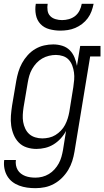

<svg xmlns="http://www.w3.org/2000/svg" viewBox="-20 -770 545 1003"><path d="M165 213Q143 213 121.5 210Q100 207 80 199.5Q60 192 44 179.5Q28 167 17.5 149Q7 131 3 109.5Q-1 88 2 66H63Q61 80 63.5 93.5Q66 107 72.5 118Q79 129 89.5 137Q100 145 112 149.5Q124 154 137.5 156Q151 158 165 158Q183 158 201 153.5Q219 149 235.5 139Q252 129 265 114.5Q278 100 287 83.5Q296 67 301 49Q306 31 309 14L325 -86Q314 -65 297 -46.5Q280 -28 259.5 -15.5Q239 -3 216 2.5Q193 8 170 8Q144 8 119.5 0Q95 -8 78 -25.5Q61 -43 51.5 -66Q42 -89 38.5 -114Q35 -139 37 -165.5Q39 -192 43 -218L65 -348Q69 -371 76 -394.5Q83 -418 95 -440Q107 -462 124.5 -481.5Q142 -501 164 -514Q186 -527 210 -532.5Q234 -538 258 -538Q282 -538 305 -531Q328 -524 344 -508Q360 -492 369 -470.5Q378 -449 382 -426L399 -530H505V-475H451L369 23Q365 47 357.5 71Q350 95 336.5 117.5Q323 140 304 159Q285 178 262 190.5Q239 203 214.5 208Q190 213 165 213ZM201 -47Q218 -47 236 -51Q254 -55 269.5 -64.5Q285 -74 298 -87.5Q311 -101 319.5 -117Q328 -133 333.5 -150.5Q339 -168 342 -185L363 -315Q366 -334 367.5 -353.5Q369 -373 366.5 -391.5Q364 -410 357.5 -427.5Q351 -445 339 -458Q327 -471 309 -477Q291 -483 272 -483Q254 -483 235.5 -478.5Q217 -474 200.5 -464.5Q184 -455 170.5 -440.5Q157 -426 147.5 -409Q138 -392 133 -374.5Q128 -357 125 -339L103 -209Q100 -189 99 -170Q98 -151 101 -133Q104 -115 112 -98Q120 -81 133 -69.5Q146 -58 164 -52.5Q182 -47 201 -47ZM295 -610Q266 -610 238 -617.5Q210 -625 191.5 -644.5Q173 -664 167.5 -692.5Q162 -721 167 -750H229Q226 -733 228.5 -715.5Q231 -698 242 -686.5Q253 -675 270 -670Q287 -665 304 -665Q322 -665 340 -670Q358 -675 372.5 -686.5Q387 -698 395.5 -715Q404 -732 407 -750H469Q465 -730 458 -711Q451 -692 438.5 -675Q426 -658 409 -645Q392 -632 373 -624Q354 -616 334 -613Q314 -610 295 -610Z"/></svg>

Font: Iosevka Curly Slab LtObl
Style: Regular
Weight: 300
Italic angle: -9°
Monospace: yes
Designer: Belleve Invis
Foundry: Belleve Invis
Version: Version 11.0.0; ttfautohint (v1.8.3)